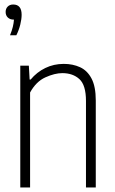

<svg xmlns="http://www.w3.org/2000/svg" viewBox="-20 -832 510 852"><path d="M70 0V-540.5H108L111.5 -479H116Q143.5 -512 181 -530.2Q218.5 -548.5 263 -548.5Q303 -548.5 335.2 -533.8Q367.5 -519 386.2 -483.5Q405 -448 405 -386V0H361.5V-384Q361.5 -454 332.5 -480.8Q303.5 -507.5 256.5 -507.5Q223 -507.5 181.5 -488.8Q140 -470 113.5 -421.5V0ZM24.5 -675.5Q33 -696.5 37 -713.2Q41 -730 42 -745H40.5Q24.5 -745 14.8 -754.2Q5 -763.5 5 -779Q5 -793.5 14.2 -802.8Q23.5 -812 38.5 -812Q76 -812 76 -766.5Q76 -747.5 70 -723Q64 -698.5 52.5 -675.5Z"/></svg>

Font: Encode Sans Cnd XLt
Style: Regular
Weight: 200
Width: 3
Designer: Multiple Designers
Foundry: Impallari Type
Version: Version 3.002; ttfautohint (v1.8.3) -l 8 -r 50 -G 200 -x 14 